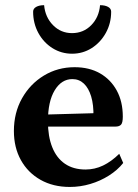

<svg xmlns="http://www.w3.org/2000/svg" viewBox="-20 -728 545 760"><path d="M256.4 12Q190.4 12 140.4 -16.2Q90.4 -44.4 62.7 -94.3Q35 -144.2 35 -209.5Q35 -281.6 67.1 -338.7Q99.2 -395.8 153.8 -428.9Q208.4 -462 275.1 -462Q333.4 -462 376 -437.6Q418.5 -413.2 442.3 -369.4Q466.1 -325.6 466.1 -266.5Q466.1 -242.1 459.1 -234.5Q452.1 -226.9 436.8 -226.9H125.4V-273.6L361.4 -280.2L349.9 -265.1Q351 -312.7 340.9 -346.1Q330.8 -379.5 311.9 -397.2Q293.1 -414.9 266.4 -414.9Q223.5 -414.9 196.6 -370.7Q169.7 -326.5 169.7 -247.4Q169.7 -187.9 186.8 -145.2Q203.8 -102.5 237.1 -79.7Q270.5 -57 318.5 -57Q354.9 -57 387.8 -72.7Q420.8 -88.5 452 -119.2L467.7 -82.9Q445.4 -54.7 411.2 -33.1Q377.1 -11.5 337.5 0.2Q298 12 256.4 12ZM265.3 -515.4Q222.8 -515.4 187.6 -537.5Q152.4 -559.7 131.7 -597.7Q111.1 -635.8 111.1 -681.7Q111.1 -693.9 123.2 -700.7Q135.3 -707.5 154.6 -707.5Q159 -659.7 190 -628.3Q220.9 -596.9 265.1 -596.9Q310.3 -596.9 341.1 -628.3Q372 -659.7 376 -707.5Q395.8 -707.5 407.9 -700.7Q420 -693.9 420 -681.7Q420 -635.8 398.9 -597.7Q377.8 -559.7 342.8 -537.5Q307.8 -515.4 265.3 -515.4Z"/></svg>

Font: Petrona
Style: Regular
Weight: 400
Designer: Ringo R. Seeber
Foundry: Ringo R. Seeber
Version: Version 2.001; ttfautohint (v1.8.3)